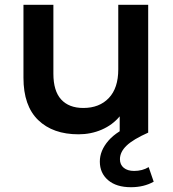

<svg xmlns="http://www.w3.org/2000/svg" viewBox="-20 -554 721 802"><path d="M599 -534V0H480V-68Q450 -32 405 -12.5Q360 7 308 7Q201 7 139.5 -52.5Q78 -112 78 -229V-534H203V-246Q203 -174 235.5 -138.5Q268 -103 328 -103Q395 -103 434.5 -144.5Q474 -186 474 -264V-534ZM397 121Q397 75 433 33.5Q469 -8 544 -37L599 0Q536 28 508.5 54.5Q481 81 481 111Q481 134 497 147Q513 160 540 160Q575 160 601 144L622 205Q581 228 527 228Q466 228 431.5 198.5Q397 169 397 121Z"/></svg>

Font: APTA Sans SemiBold
Style: Bold
Weight: 600
Version: Version 7.200